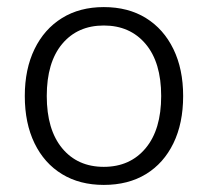

<svg xmlns="http://www.w3.org/2000/svg" viewBox="-20 -514 587 542"><path d="M273 8Q205 8 155 -22.5Q105 -53 77.5 -109.5Q50 -166 50 -243Q50 -319 77.5 -375.5Q105 -432 155 -463Q205 -494 273 -494Q342 -494 392 -463Q442 -432 469.5 -375.5Q497 -319 497 -243Q497 -166 469.5 -109.5Q442 -53 392 -22.5Q342 8 273 8ZM273 -43Q347 -43 391 -95.5Q435 -148 435 -243Q435 -338 391 -390Q347 -442 273 -442Q199 -442 155.5 -390Q112 -338 112 -243Q112 -148 155.5 -95.5Q199 -43 273 -43Z"/></svg>

Font: Nunito Light
Style: Regular
Weight: 300
Designer: Vernon Adams
Foundry: Vernon Adams
Version: Version 3.601; ttfautohint (v1.8.2.53-6de2)